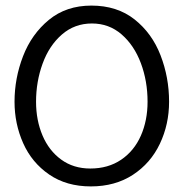

<svg xmlns="http://www.w3.org/2000/svg" viewBox="-20 -680 657 687"><path d="M32 -316Q32 -400 62.5 -479Q93 -558 155 -609Q217 -660 307 -660Q399 -660 461.5 -610.5Q524 -561 554.5 -482Q585 -403 585 -316Q585 -235 552 -165.5Q519 -96 455.5 -54.5Q392 -13 305 -13Q218 -13 156 -55.5Q94 -98 63 -167.5Q32 -237 32 -316ZM508 -316Q508 -390 484 -454Q460 -518 415 -557Q370 -596 309 -596Q247 -596 201.5 -556.5Q156 -517 132.5 -452.5Q109 -388 109 -316Q109 -250 132 -195.5Q155 -141 199 -109Q243 -77 303 -77Q367 -77 413.5 -108.5Q460 -140 484 -194.5Q508 -249 508 -316Z"/></svg>

Font: Mali
Style: Regular
Weight: 400
Version: Version 1.000; ttfautohint (v1.6)